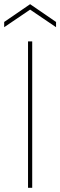

<svg xmlns="http://www.w3.org/2000/svg" viewBox="-57 -898 288 918"><path d="M77 0V-700H97V0ZM-37 -768V-793L87 -878L211 -793V-768L87 -852Z"/></svg>

Font: DM Sans 12pt Thin
Style: Regular
Weight: 250
Version: Version 4.004;gftools[0.9.30]